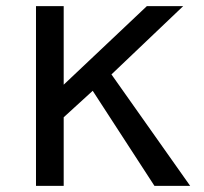

<svg xmlns="http://www.w3.org/2000/svg" viewBox="-20 -585 670 630"><path d="M98.1 24.9V-564.9H189V-307.1L461.9 -564.9H581.1L345.7 -340.8L604 24.9H486.8L284.2 -287.1L189 -200.2V24.9Z"/></svg>

Font: BIZ UDPGothic
Style: Regular
Weight: 400
Designer: TypeBank Co., Ltd.
Foundry: Morisawa Inc.
Version: Version 1.051